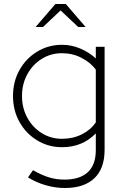

<svg xmlns="http://www.w3.org/2000/svg" viewBox="-20 -726 611 960"><path d="M305 214Q256 214 208 200Q160 186 120 161L145 125Q189 150 225.5 161Q262 172 302 172Q379 172 419 135Q459 98 459 25V-59Q392 10 290 10Q222 10 166 -24Q110 -58 77.5 -116Q45 -174 45 -246Q45 -318 77.5 -376Q110 -434 166 -468Q222 -502 290 -502Q337 -502 381 -483.5Q425 -465 459 -434V-492H503V23Q503 117 451.5 165.5Q400 214 305 214ZM290 -32Q345 -32 389.5 -54.5Q434 -77 459 -114V-378Q433 -413 388 -436.5Q343 -460 290 -460Q234 -460 188.5 -431.5Q143 -403 116.5 -354.5Q90 -306 90 -246Q90 -186 116.5 -137.5Q143 -89 188.5 -60.5Q234 -32 290 -32ZM371 -591 283 -674 195 -591H158L257 -706H309L408 -591Z"/></svg>

Font: Red Hat Display
Style: Regular
Weight: 300
Designer: Pentagram, MCKL
Foundry: Pentagram, MCKL
Version: Version 1.023